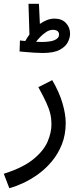

<svg xmlns="http://www.w3.org/2000/svg" viewBox="-45 -761 432 1011"><path d="M4 230 -25 154Q76 122 130.5 77.5Q185 33 205.5 -15Q226 -63 226 -107Q226 -135 220 -161Q214 -187 199 -220Q184 -253 157 -302L230 -339Q268 -274 284.5 -216Q301 -158 301 -114Q301 -51 280.5 0Q260 51 226.5 90.5Q193 130 153.5 158Q114 186 74.5 204Q35 222 4 230ZM180 -482Q162 -482 137.5 -483.5Q113 -485 91 -487Q69 -489 58 -490L60 -548Q66 -547 73 -546.5Q80 -546 88 -545Q98 -563 110 -579L105 -741H160L165 -635Q183 -648 202.5 -655.5Q222 -663 242 -663Q280 -663 302 -640Q324 -617 324 -583Q324 -563 312.5 -539.5Q301 -516 270 -499Q239 -482 180 -482ZM234 -604Q216 -604 199 -593Q182 -582 167.5 -567Q153 -552 145 -541Q161 -540 173 -540Q222 -540 244 -550.5Q266 -561 266 -578Q266 -592 257 -598Q248 -604 234 -604Z"/></svg>

Font: TSCustom
Style: Regular
Weight: 400
Designer: Monotype Design Team
Foundry: Monotype Imaging Inc.
Version: Version 2.004; ttfautohint (v1.8.3) -l 8 -r 50 -G 200 -x 14 